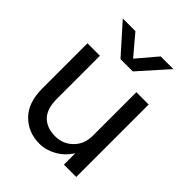

<svg xmlns="http://www.w3.org/2000/svg" viewBox="-206 -816 937 937"><g transform="rotate(45 262.5 -348.0)"><path d="M305 -559.5H220L88 -707.5H175L262 -604.5L349.5 -707.5H437ZM137.5 -205Q137.5 -132.5 170.8 -100Q204 -67.5 260.5 -67.5Q315 -67.5 352 -104.8Q389 -142 389 -199.5V-500H474V0H389V-79Q362 -35.5 319.2 -11.5Q276.5 12.5 233 12.5Q154 12.5 102.8 -39.2Q51.5 -91 51.5 -188V-500H137.5Z"/></g></svg>

Font: Overused Grotesk
Style: Regular
Weight: 450
Version: Version 0.004